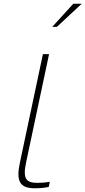

<svg xmlns="http://www.w3.org/2000/svg" viewBox="-20 -1000 458 1029"><path d="M183 -20C123 -20 100 -37 120 -130L243 -710H210L87 -130C65 -28 86 9 167 9C191 9 217 7 241 2L247 -26C228 -22 200 -20 183 -20ZM260 -856H285L418 -980H373Z"/></svg>

Font: LT Wave Text Thin Italic
Style: Regular
Weight: 100
Designer: Daniel Lyons
Version: Version 2.5 (Glyphs App)